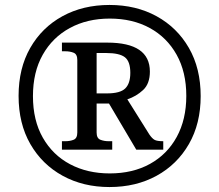

<svg xmlns="http://www.w3.org/2000/svg" viewBox="-20 -745 885 775"><path d="M422 10Q316 10 233 -35.5Q150 -81 102.5 -163.5Q55 -246 55 -358Q55 -469 102 -551.5Q149 -634 232 -679.5Q315 -725 422 -725Q529 -725 612 -679.5Q695 -634 742.5 -551.5Q790 -469 790 -357Q790 -246 742.5 -163.5Q695 -81 612 -35.5Q529 10 422 10ZM423 -45Q516 -45 585.5 -83.5Q655 -122 693.5 -192.5Q732 -263 732 -358Q732 -454 693 -524Q654 -594 584.5 -632Q515 -670 423 -670Q332 -670 262 -632Q192 -594 152.5 -524Q113 -454 113 -357Q113 -259 153 -189Q193 -119 263 -82Q333 -45 423 -45ZM230 -141V-175H243Q263 -175 277.5 -181Q292 -187 292 -210V-503Q292 -526 277.5 -532Q263 -538 243 -538H230V-573H413Q585 -573 585 -456Q585 -407 557.5 -381.5Q530 -356 494 -344L583 -202Q594 -186 604 -180.5Q614 -175 639 -175V-141H530L420 -327H370V-210Q370 -187 385 -181Q400 -175 419 -175H433V-141ZM412 -368Q465 -368 485.5 -388Q506 -408 506 -451Q506 -497 484 -514Q462 -531 409 -531H370V-368Z"/></svg>

Font: Noto Serif Test
Style: Regular
Weight: 400
Version: Version 1.000